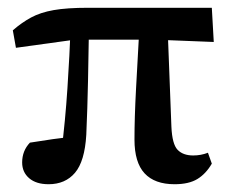

<svg xmlns="http://www.w3.org/2000/svg" viewBox="-20 -462 595 494"><path d="M105 12Q73 12 55 -3.5Q37 -19 37 -44Q37 -74 57 -95Q81 -99 116 -104Q151 -109 180 -111L138 -72Q148 -151 153.5 -235Q159 -319 162 -397H209Q208 -329 206.5 -255.5Q205 -182 202 -115Q198 -47 173 -17.5Q148 12 105 12ZM21 -339 13 -384Q36 -404 60 -417Q84 -430 118 -436Q152 -442 207 -442H525L530 -354L378 -360H173ZM429 12Q378 12 352 -16Q326 -44 326 -103Q326 -159 330 -233.5Q334 -308 339 -397H411L421 -136Q423 -91 437 -76.5Q451 -62 477 -62Q497 -62 515 -69L525 -41Q510 -15 488 -1.5Q466 12 429 12Z"/></svg>

Font: Lisu Bosa
Style: Bold
Weight: 700
Designer: David Morse, Annie Olsen, Victor Gaultney, Frank Grießhammer (Latin)
Foundry: SIL International
Version: Version 2.000